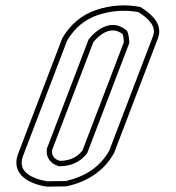

<svg xmlns="http://www.w3.org/2000/svg" viewBox="-20 -693 654 715"><path d="M227.3 1C309.2 -17 368.3 -58.3 404.7 -123L568.3 -551C579.3 -579.9 569.4 -604.2 557.3 -620.5C545.2 -636.8 527 -652.3 502.6 -667C446.7 -677.7 391.9 -674 338.4 -656C284.8 -638 242.7 -603 212 -551L47.7 -121C22.3 -54.7 70.8 -11.3 153.2 2C198.7 2 196.2 1 227.3 1ZM202.4 -94C180.7 -100.7 171.4 -114.3 174.3 -135L327.5 -536C348.9 -562.7 393.3 -600.2 436.5 -566C439.3 -558 440.9 -548 441.3 -536L287.3 -133C267.3 -107 239 -94 202.4 -94ZM225.1 -19C195.7 -18.9 195.7 -18 154.8 -18C138.9 -20.7 126.1 -24.1 114.2 -28.6C67.3 -46.4 50.9 -73.3 66.4 -113.9L230.1 -542.3C258.9 -590.2 296.3 -620.8 344.8 -637C394 -653.6 445 -657 495.3 -648C517.8 -634 531.6 -621.7 541.3 -608.6C550.9 -595.5 557.5 -578.8 549.6 -558.1L386.6 -131.5C353 -72.9 300.7 -36.3 225.1 -19ZM202.4 -74C244 -74 279.2 -89.7 303.1 -120.8L304.9 -123.1L461.4 -532.6L461.3 -536.7C460.8 -550.1 459.1 -561.9 455.4 -572.6L453.5 -578.1L448.9 -581.7C390.5 -627.9 333.2 -575.2 311.9 -548.5L310 -546.1L154.8 -140L154.5 -137.8C150.2 -107.6 167.7 -83.8 196.5 -74.9L199.4 -74Z"/></svg>

Font: Din Kursivschrift
Style: BreitGhost
Weight: 400
Version: Version 1.089